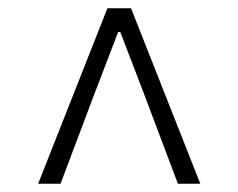

<svg xmlns="http://www.w3.org/2000/svg" viewBox="-20 -762 575 463"><path d="M72 -319H126L209 -539L265 -685H270L326 -539L409 -319H463L296 -742H239Z"/></svg>

Font: Noto Sans CJK Light
Style: Regular
Weight: 300
Designer: Ryoko NISHIZUKA (kana & ideographs); Paul D. Hunt (Latin, Greek & Cyrillic); Wenlong ZHANG (bopomofo); Sandoll Communica
Foundry: Adobe Systems Incorporated
Version: Version 1.000;PS 1;hotconv 1.0.78;makeotf.lib2.5.61930